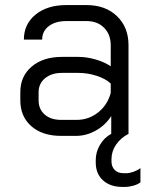

<svg xmlns="http://www.w3.org/2000/svg" viewBox="-20 -527 596 756"><path d="M533 135V191Q523 199 505.5 204Q488 209 472 209H462Q414 209 385.5 183Q357 157 357 113V103Q357 72 373.5 43.5Q390 15 418 0V-70Q395 -34 357.5 -13Q320 8 280 8H220Q147 8 103.5 -30Q60 -68 60 -132V-164Q60 -227 105 -265Q150 -303 224 -303H288Q321 -303 356 -293Q391 -283 416 -266V-349Q416 -391 390 -417.5Q364 -444 321 -444H241Q198 -444 172 -424Q146 -404 146 -371H74Q74 -432 120 -469.5Q166 -507 241 -507H321Q395 -507 440.5 -463.5Q486 -420 486 -349V0Q455 16 437 42.5Q419 69 419 99V109Q419 129 431.5 142Q444 155 467 155H477Q490 155 505.5 149.5Q521 144 533 135ZM416 -198Q396 -217 360.5 -228.5Q325 -240 288 -240H224Q183 -240 157.5 -219Q132 -198 132 -164V-132Q132 -97 156 -76Q180 -55 220 -55H282Q329 -55 366 -84Q403 -113 416 -161Z"/></svg>

Font: Stavian Regular
Style: Regular
Weight: 400
Version: Version 1.000; ttfautohint (v1.6)